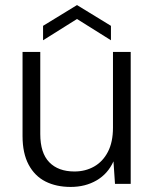

<svg xmlns="http://www.w3.org/2000/svg" viewBox="-20 -726 609 758"><path d="M259 12Q202 12 159.5 -9.5Q117 -31 93 -76Q69 -121 69 -189V-521H139V-197Q139 -122 174.5 -85.5Q210 -49 274 -49Q317 -49 351.5 -68.5Q386 -88 406 -126.5Q426 -165 426 -222V-521H496V0H434L428 -89Q406 -40 361.5 -14Q317 12 259 12ZM150 -567V-624L284 -706L418 -624V-567L284 -651Z"/></svg>

Font: DM Sans 10pt Light
Style: Regular
Weight: 300
Version: Version 4.004;gftools[0.9.30]